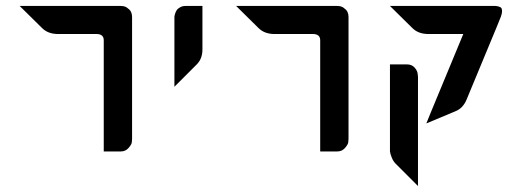

<svg xmlns="http://www.w3.org/2000/svg" viewBox="-20 -752 1759 644"><path d="M46 -732H328H381H386Q401 -732 410 -723Q423 -714 423 -695V-691V-446V-286Q423 -281 422 -274Q421 -267 411 -255.5Q401 -244 385 -244H328V-617Q328 -638 303 -638H171Q140 -639 121 -658Z M659 -732V-586Q659 -555 640 -536L565 -461V-691Q565 -693 565 -695.5Q565 -698 567 -705Q569 -712 572.5 -717.5Q576 -723 584 -727.5Q592 -732 602 -732Z M772 -732H1054H1107H1112Q1127 -732 1136 -723Q1149 -714 1149 -695V-691V-446V-286Q1149 -281 1148 -274Q1147 -267 1137 -255.5Q1127 -244 1111 -244H1054V-617Q1054 -638 1029 -638H897Q866 -639 847 -658Z M1288 -732H1439H1480H1627Q1637 -732 1641.5 -732Q1646 -732 1653 -730Q1660 -728 1662 -724.5Q1664 -721 1664 -714Q1664 -707 1660 -696L1645 -659L1545 -418Q1533 -389 1508 -379L1410 -338L1425 -375L1534 -638H1439H1413Q1382 -639 1363 -658ZM1288 -536H1345Q1361 -536 1370.5 -525.5Q1380 -515 1381 -504L1382 -494V-128L1307 -203Q1299 -211 1294 -223.5Q1289 -236 1288 -244V-253Z"/></svg>

Font: ECO
Style: Regular
Weight: 400
Version: Version 1.1